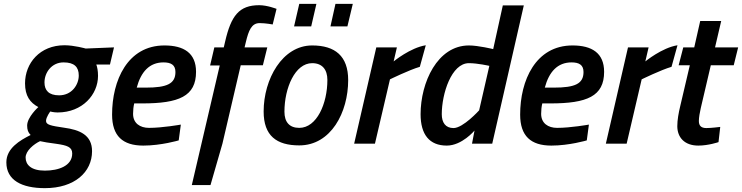

<svg xmlns="http://www.w3.org/2000/svg" viewBox="-20 -746 3853 997"><path d="M287 -251C233 -251 211 -277 211 -318C211 -369 248 -422 310 -422C366 -422 389 -398 389 -354C389 -306 353 -251 287 -251ZM274 1C328 9 355 17 355 51C355 116 283 140 213 140C141 140 113 109 113 72C113 37 156 2 188 -13C204 -9 235 -4 274 1ZM213 231C367 231 458 148 458 39C458 -45 394 -72 312 -83C244 -93 219 -98 219 -118C219 -138 241 -167 241 -167C241 -167 259 -162 279 -162C409 -162 489 -256 489 -352C489 -378 485 -398 480 -411H551L572 -500L425 -494C425 -494 365 -511 315 -511C187 -511 110 -418 110 -313C110 -248 136 -213 179 -190C179 -190 121 -138 121 -94C121 -72 126 -58 139 -45C83 -17 13 24 13 97C13 190 93 231 213 231Z M690 -291C712 -373 756 -422 829 -422C868 -422 891 -409 891 -372C891 -311 847 -291 737 -291H690ZM754 -82C707 -82 671 -106 671 -155C671 -172 673 -194 677 -209H719C909 -209 998 -246 998 -373C998 -471 934 -510 834 -510C642 -510 562 -328 562 -151C562 -40 617 10 724 10C817 10 908 -17 908 -17L919 -99C919 -99 824 -82 754 -82Z M1345 -407 1368 -500H1250L1257 -529C1271 -587 1286 -626 1328 -626C1359 -626 1396 -619 1396 -619L1416 -700C1416 -700 1368 -719 1326 -719C1222 -719 1180 -665 1149 -530L1142 -500H1093L1071 -406H1121L976 215H1073L1135 0L1230 -407Z M1784 -609 1812 -726H1722L1696 -609ZM1596 -609 1623 -726H1534L1507 -609ZM1534 -82C1483 -82 1457 -112 1457 -166C1457 -289 1512 -418 1601 -418C1654 -418 1680 -384 1680 -331C1680 -208 1625 -82 1534 -82ZM1601 -510C1446 -510 1349 -335 1349 -167C1349 -41 1416 9 1534 9C1699 9 1788 -163 1788 -330C1788 -455 1720 -510 1601 -510Z M1927 0 2005 -334C2005 -334 2105 -383 2160 -399L2191 -511C2110 -498 2024 -427 2024 -427L2041 -500H1934L1819 0Z M2468 -173C2468 -173 2385 -81 2335 -81C2293 -81 2274 -110 2274 -153C2274 -259 2324 -418 2415 -418C2460 -418 2521 -404 2521 -404L2468 -173ZM2591 -718 2541 -491C2541 -491 2464 -510 2415 -510C2251 -510 2164 -317 2164 -153C2164 -47 2210 10 2300 10C2379 10 2444 -68 2444 -68L2431 0H2536L2700 -718Z M2809 -291C2831 -373 2875 -422 2948 -422C2987 -422 3010 -409 3010 -372C3010 -311 2966 -291 2856 -291H2809ZM2873 -82C2826 -82 2790 -106 2790 -155C2790 -172 2792 -194 2796 -209H2838C3028 -209 3117 -246 3117 -373C3117 -471 3053 -510 2953 -510C2761 -510 2681 -328 2681 -151C2681 -40 2736 10 2843 10C2936 10 3027 -17 3027 -17L3038 -99C3038 -99 2943 -82 2873 -82Z M3234 0 3312 -334C3312 -334 3412 -383 3467 -399L3498 -511C3417 -498 3331 -427 3331 -427L3348 -500H3241L3126 0Z M3813 -500H3693L3725 -637H3616L3585 -500H3528L3504 -407H3562L3512 -194C3504 -161 3497 -123 3497 -91C3497 -32 3535 10 3606 10C3659 10 3711 -8 3711 -8L3720 -87C3720 -87 3674 -81 3648 -81C3620 -81 3609 -94 3609 -118C3609 -135 3614 -164 3619 -185L3671 -407H3790Z"/></svg>

Font: RazerF5 SemiBold
Style: Italic
Weight: 600
Foundry: Razer Inc.
Version: Version 2